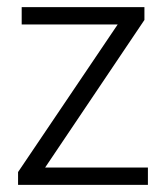

<svg xmlns="http://www.w3.org/2000/svg" viewBox="-20 -520 467 540"><path d="M30.8 0V-36.1L311 -451.2H41V-500H386.2V-463.9L106.9 -48.8H396V0Z"/></svg>

Font: LT Hoop Light
Style: Regular
Weight: 300
Designer: Daniel Lyons
Foundry: LyonsType
Version: Version 1.000